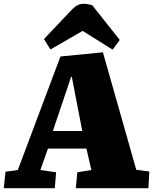

<svg xmlns="http://www.w3.org/2000/svg" viewBox="-21 -993 815 1013"><path d="M522 -717 698 -97 767 -88 762 0H379L387 -84L461 -96L435 -209H232L192 -96L275 -84L268 0H-1L8 -87L73 -96L298 -695ZM258 -302H413L358 -587H354ZM611 -782 573 -731 415 -830 245 -732 211 -787 358 -942Q373 -958 388 -965.5Q403 -973 419 -973Q429 -973 441.5 -971Q454 -969 466 -965Z"/></svg>

Font: Literata 18pt Black
Style: Italic
Weight: 900
Italic angle: -2°
Designer: Latin by Veronika Burian and Jose Scaglione. Greek by Irene Vlachou. Cyrillic by Vera Evstafieva
Foundry: TypeTogether
Version: Version 3.103;gftools[0.9.29]